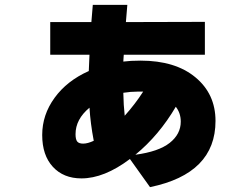

<svg xmlns="http://www.w3.org/2000/svg" viewBox="-20 -685 1040 793"><path d="M346.7 -391.6 349.6 -459H187.5V-593.8H357.4Q360.4 -630.9 363.3 -665H505.9Q502.9 -630.9 500 -593.8L826.2 -594.7V-459H491.2Q491.2 -454.1 490.2 -444.8Q489.3 -435.5 489.3 -430.7Q519.5 -434.6 560.5 -434.6Q704.1 -434.6 787.1 -365.7Q870.1 -296.9 870.1 -185.5Q870.1 32.2 599.6 87.9L516.6 -28.3Q410.2 51.8 316.4 51.8Q242.2 51.8 198.2 3.9Q154.3 -43.9 154.3 -127.4Q154.3 -210.9 205.6 -281.2Q256.8 -351.6 346.7 -391.6ZM292 -130.9Q292 -109.4 298.8 -100.6Q305.7 -91.8 323.7 -91.8Q341.8 -91.8 367.2 -103.5Q353.5 -175.8 349.6 -240.2Q292 -192.4 292 -130.9ZM489.3 -301.8Q490.2 -250 495.1 -207Q538.1 -254.9 571.3 -306.6H547.9Q520.5 -306.6 489.3 -301.8ZM539.1 -45.9Q634.8 -58.6 680.7 -94.7Q726.6 -130.9 726.6 -182.6Q726.6 -217.8 706.1 -244.1Q636.7 -126 539.1 -45.9Z"/></svg>

Font: GenEi M Gothic v2 Heavy
Style: Regular
Weight: 800
Version: Version 2.0